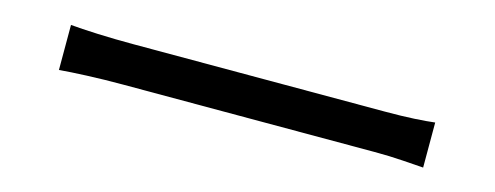

<svg xmlns="http://www.w3.org/2000/svg" viewBox="-20 -561 997 387"><g transform="rotate(15 478.0 -367.0)"><path d="M98 -414Q119 -412 154.5 -410.5Q190 -409 230 -409H754Q790 -409 816 -410.5Q842 -412 858 -414V-320Q843 -321 815 -323Q787 -325 755 -325H230Q191 -325 155.5 -323.5Q120 -322 98 -320Z"/></g></svg>

Font: Kinto Sans
Style: Regular
Weight: 400
Designer: Authors: Ryoko NISHIZUKA  (kana & ideographs); Paul D. Hunt (Latin, Greek & Cyrillic); Wenlong ZHANG  (bopomofo); Sandol
Foundry: Adobe Systems Incorporated, ookami Inc.
Version: Version 0.001